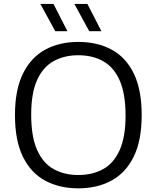

<svg xmlns="http://www.w3.org/2000/svg" viewBox="-20 -966 812 994"><path d="M385.5 9Q287.5 9 213.5 -31Q139.5 -71 98.5 -154.8Q57.5 -238.5 57.5 -370Q57.5 -501.5 99 -585.2Q140.5 -669 214.2 -709Q288 -749 385.5 -749Q484 -749 558 -709Q632 -669 672.8 -585.2Q713.5 -501.5 713.5 -370Q713.5 -238.5 672.2 -154.8Q631 -71 557 -31Q483 9 385.5 9ZM385.5 -60Q459 -60 514 -90.5Q569 -121 599.5 -188.8Q630 -256.5 630 -367.5Q630 -481 599.5 -549.8Q569 -618.5 514 -649.2Q459 -680 385.5 -680Q312.5 -680 257.5 -649.5Q202.5 -619 172 -551.5Q141.5 -484 141.5 -372.5Q141.5 -258.5 172 -190Q202.5 -121.5 257.2 -90.8Q312 -60 385.5 -60ZM442 -804.5 365 -945.5H432.5L505 -804.5ZM266 -804.5 189 -945.5H257L329 -804.5Z"/></svg>

Font: Encode Sans Semi Expanded
Style: Regular
Weight: 400
Width: 6
Designer: Multiple Designers
Foundry: Impallari Type
Version: Version 3.000; ttfautohint (v1.8.3) -l 8 -r 50 -G 200 -x 14 